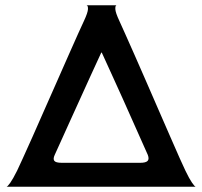

<svg xmlns="http://www.w3.org/2000/svg" viewBox="-20 -710 767 730"><path d="M5 0Q9 -1 19 -15Q29 -29 45 -61Q51 -74 66.5 -107.5Q82 -141 103 -188.5Q124 -236 148 -290.5Q172 -345 196 -399Q220 -453 241 -501Q262 -549 277.5 -583Q293 -617 299 -630Q314 -662 314.5 -675.5Q315 -689 309 -690H423Q418 -689 418.5 -675.5Q419 -662 434 -630Q440 -617 455 -583.5Q470 -550 491 -502.5Q512 -455 535.5 -401Q559 -347 582.5 -293Q606 -239 627 -191Q648 -143 663 -109Q678 -75 685 -61Q700 -30 710 -15.5Q720 -1 724 0ZM215 -91H513Q534 -91 541 -98Q548 -105 542 -121Q534 -139 519.5 -171.5Q505 -204 486.5 -245.5Q468 -287 447.5 -333Q427 -379 406 -424.5Q385 -470 367 -510H365Q346 -469 325 -423Q304 -377 283 -330.5Q262 -284 243 -242.5Q224 -201 210 -169.5Q196 -138 188 -121Q181 -106 186.5 -98.5Q192 -91 215 -91Z"/></svg>

Font: Red Rose Medium
Style: Regular
Weight: 500
Designer: Jaikishan Patel
Version: Version 2.000